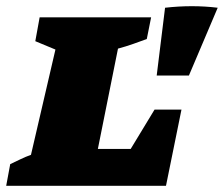

<svg xmlns="http://www.w3.org/2000/svg" viewBox="-50 -600 723 620"><path d="M449 -246H536L486 0H-30L-17 -70Q0 -78 16.5 -86Q33 -94 50 -100L129 -440L64 -467L78 -544H438L424 -474Q405 -467 381 -458.5Q357 -450 331 -443L266 -119H372ZM456 -356 483 -575Q571 -585 653 -575L560 -356Z"/></svg>

Font: Piazzolla SC Black
Style: Italic
Weight: 900
Italic angle: -11.3°
Designer: Juan Pablo del Peral
Foundry: Huerta Tipografica
Version: Version 1.330